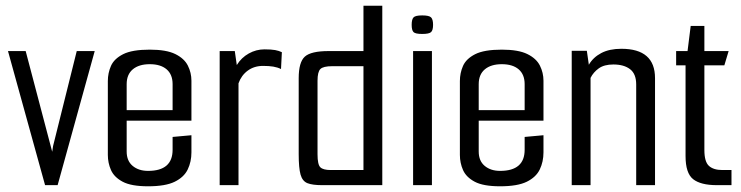

<svg xmlns="http://www.w3.org/2000/svg" viewBox="-20 -649 2596 673"><path d="M138 0 8 -470H70L163 -117L166 -137L249 -470H312L182 0Z M499 4Q440 4 410 -12Q380 -28 369 -53Q358 -78 358 -106V-365Q358 -393 369 -418Q380 -443 411.5 -459Q443 -475 505 -475Q563 -475 594.5 -459.5Q626 -444 638.5 -419Q651 -394 651 -366V-226H424V-118Q424 -85 445 -67.5Q466 -50 499 -50Q585 -50 585 -124V-169L651 -175V-115Q651 -82 638 -55Q625 -28 592.5 -12Q560 4 499 4ZM424 -354V-263H585V-354Q585 -388 564 -406Q543 -424 505 -424Q467 -424 445.5 -406Q424 -388 424 -354Z M750 0V-470H803L810 -421Q826 -447 852 -461.5Q878 -476 907 -476Q931 -476 944.5 -473.5Q958 -471 968 -466L965 -407Q953 -413 938 -415.5Q923 -418 902 -418Q871 -418 848.5 -401.5Q826 -385 816 -357V0Z M1109 0Q1075 0 1057.5 -7Q1040 -14 1033.5 -37Q1027 -60 1027 -109V-375Q1027 -431 1048.5 -450.5Q1070 -470 1132 -470H1254V-629H1320V0ZM1254 -53V-417H1145Q1113 -417 1103 -407Q1093 -397 1093 -366V-108Q1093 -72 1103 -62.5Q1113 -53 1139 -53Z M1460 -530Q1436 -530 1429.5 -536.5Q1423 -543 1423 -562Q1423 -581 1429.5 -588Q1436 -595 1460 -595Q1484 -595 1491 -588Q1498 -581 1498 -562Q1498 -543 1491 -536.5Q1484 -530 1460 -530ZM1428 0V-470H1494V0Z M1733 4Q1674 4 1644 -12Q1614 -28 1603 -53Q1592 -78 1592 -106V-365Q1592 -393 1603 -418Q1614 -443 1645.5 -459Q1677 -475 1739 -475Q1797 -475 1828.5 -459.5Q1860 -444 1872.5 -419Q1885 -394 1885 -366V-226H1658V-118Q1658 -85 1679 -67.5Q1700 -50 1733 -50Q1819 -50 1819 -124V-169L1885 -175V-115Q1885 -82 1872 -55Q1859 -28 1826.5 -12Q1794 4 1733 4ZM1658 -354V-263H1819V-354Q1819 -388 1798 -406Q1777 -424 1739 -424Q1701 -424 1679.5 -406Q1658 -388 1658 -354Z M1984 -471H2037L2044 -422Q2059 -448 2087.5 -463Q2116 -478 2158 -478Q2276 -478 2276 -375V0H2210V-353Q2210 -390 2188.5 -406.5Q2167 -423 2130 -423Q2098 -423 2079 -409.5Q2060 -396 2050 -376V0H1984Z M2493 0Q2436 0 2409.5 -21Q2383 -42 2383 -102V-420H2350V-470H2390L2401 -558H2449V-470H2534L2519 -420H2449V-123Q2449 -82 2465 -67.5Q2481 -53 2512 -53H2544V0Z"/></svg>

Font: Smooch Sans Medium
Style: Regular
Weight: 500
Designer: Robert E. Leuschke
Foundry: Robert E. Leuschke
Version: Version 1.010; ttfautohint (v1.8.3)